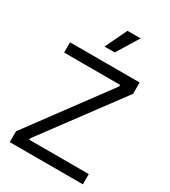

<svg xmlns="http://www.w3.org/2000/svg" viewBox="-211 -983 964 1087"><g transform="rotate(30 271.0 -439.5)"><path d="M32 0V-71L411 -583V-593H45V-660H500V-586L121 -76V-67H510V0ZM293 -737H226L294 -879H380Z"/></g></svg>

Font: Bricolage Grotesque 36pt Light
Style: Regular
Weight: 300
Designer: Mathieu Triay
Foundry: Atelier Triay
Version: Version 1.001;gftools[0.9.33.dev8+g029e19f]